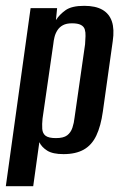

<svg xmlns="http://www.w3.org/2000/svg" viewBox="-27 -523 422 659"><path d="M-7 116 78 -495H169L165 -454Q177 -473 198 -488Q219 -503 262 -503Q301 -503 324.5 -489.5Q348 -476 357 -449.5Q366 -423 360 -382L326 -140Q319 -90 303.5 -57.5Q288 -25 260.5 -9.5Q233 6 191 6Q154 6 135 -6Q116 -18 108 -35L87 116ZM165 -49Q191 -49 203.5 -58.5Q216 -68 221.5 -84.5Q227 -101 229 -120L265 -371Q266 -386 266.5 -399Q267 -412 264 -422Q261 -432 250.5 -437.5Q240 -443 220 -443Q201 -443 189 -436.5Q177 -430 170 -419Q163 -408 160 -395.5Q157 -383 156 -372L119 -116Q117 -97 118 -81Q119 -65 129.5 -57Q140 -49 165 -49Z"/></svg>

Font: Alumni Sans Thin SemiBold
Style: Italic
Weight: 600
Italic angle: -8°
Version: Version 1.016